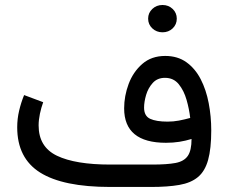

<svg xmlns="http://www.w3.org/2000/svg" viewBox="-20 -742 907 762"><path d="M567.9 -668Q567.9 -690.9 584.5 -706.5Q601.1 -722.2 625 -722.2Q648.9 -722.2 665.3 -706.5Q681.6 -690.9 681.6 -668Q681.6 -645 665.3 -629.4Q648.9 -613.8 625 -613.8Q601.1 -613.8 584.5 -629.4Q567.9 -645 567.9 -668ZM740.2 -190.4Q716.3 -183.1 691.7 -179.2Q667 -175.3 638.7 -175.3Q472.7 -175.3 472.7 -312Q472.7 -360.8 490.5 -408.7Q508.3 -456.5 544.7 -488.3Q581.1 -520 635.7 -520Q685.1 -520 720 -494.9Q754.9 -469.7 776.6 -427.5Q798.3 -385.3 808.3 -332.5Q818.4 -279.8 818.4 -224.6Q818.4 -151.9 805.9 -107.2Q793.5 -62.5 765.6 -39.3Q737.8 -16.1 691.9 -8.1Q646 0 579.1 0H417.5Q230.5 0 139.4 -57.1Q48.3 -114.3 48.3 -236.8Q48.3 -270.5 55.9 -302.7Q63.5 -335 75.7 -364.7L151.4 -336.4Q143.6 -314.9 138.4 -290.5Q133.3 -266.1 133.3 -244.1Q133.3 -158.7 206.3 -123.8Q279.3 -88.9 417.5 -88.9H585Q642.6 -88.9 676.5 -95.2Q710.4 -101.6 725.3 -123.3Q740.2 -145 740.2 -190.4ZM645 -259.3Q668 -259.3 689.9 -263.4Q711.9 -267.6 734.9 -273.9Q731 -308.6 720.5 -345.5Q710 -382.3 689.5 -407.7Q668.9 -433.1 634.8 -433.1Q604.5 -433.1 586.2 -412.8Q567.9 -392.6 559.8 -365Q551.8 -337.4 551.8 -314.9Q551.8 -281.7 575.9 -270.5Q600.1 -259.3 645 -259.3Z"/></svg>

Font: Vazirmatn RD
Style: Regular
Weight: 400
Designer: Saber Rastikerdar
Foundry: Saber Rastikerdar
Version: Version 32.102